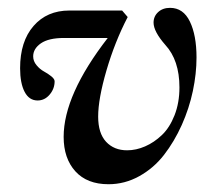

<svg xmlns="http://www.w3.org/2000/svg" viewBox="-20 -458 526 489"><path d="M256.3 11.2Q201.7 11.2 171.9 -21.7Q142.1 -54.7 142.1 -109.4Q142.1 -216.3 254.4 -361.3H143.1Q104 -361.3 84.2 -347.7Q64.5 -334 64.5 -314.5Q64.5 -302.2 73 -292Q81.5 -281.7 91.8 -276.1Q102.1 -270.5 110.6 -263.7Q119.1 -256.8 119.1 -251Q119.1 -231.9 106.4 -217Q93.8 -202.1 75.7 -202.1Q54.2 -202.1 42.7 -224.1Q31.2 -246.1 31.2 -284.2Q31.2 -352.5 65.4 -391.8Q99.6 -431.2 156.7 -431.2H291L305.2 -414.6Q272.5 -351.6 251.2 -278.8Q230 -206.1 230 -161.1Q230 -118.7 250.2 -96.9Q270.5 -75.2 303.7 -75.2Q326.7 -75.2 349.6 -85.2Q372.6 -95.2 392.3 -114Q412.1 -132.8 424.6 -164.6Q437 -196.3 437 -235.4Q437 -304.7 400.9 -343.8Q371.1 -377.9 371.1 -400.4Q371.1 -416.5 382.8 -427.2Q394.5 -438 413.1 -438Q446.8 -438 463.6 -403.1Q480.5 -368.2 480.5 -311.5Q480.5 -270.5 471.2 -226.3Q461.9 -182.1 442.9 -139.6Q423.8 -97.2 397.7 -63.5Q371.6 -29.8 334.7 -9.3Q297.9 11.2 256.3 11.2Z"/></svg>

Font: Elstob 14pt SemiBold
Style: Italic
Weight: 600
Italic angle: -20°
Designer: Peter S. Baker
Version: Version 1.015